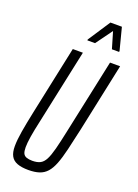

<svg xmlns="http://www.w3.org/2000/svg" viewBox="-167 -961 744 1037"><g transform="rotate(20 205.0 -442.0)"><path d="M135 8Q96 8 71 -1.5Q46 -11 34.5 -32Q23 -53 23 -88Q23 -124 31.5 -174.5Q40 -225 55 -296L138 -688H196L105 -261Q92 -203 86 -165Q80 -127 80 -103Q80 -80 85.5 -68Q91 -56 104.5 -51Q118 -46 138 -46Q166 -46 183.5 -55Q201 -64 213 -87Q225 -110 236 -152Q247 -194 261 -261L352 -688H410L327 -296Q311 -223 298.5 -170.5Q286 -118 272.5 -83.5Q259 -49 241 -29Q223 -9 197.5 -0.5Q172 8 135 8ZM196 -759V-764L280 -892H346L379 -764L378 -759H337L309 -854L240 -759Z"/></g></svg>

Font: Saira UltraCondensed
Style: Italic
Weight: 400
Width: 1
Italic angle: -12°
Designer: Hector Gatti with collaboration of the Omnibus-Type team
Foundry: Omnibus-Type
Version: Version 1.101